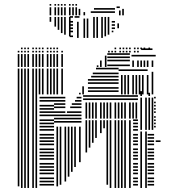

<svg xmlns="http://www.w3.org/2000/svg" viewBox="-20 -932 872 952"><path d="M76 -8H68V-464H76ZM92 0H84V-464H92ZM108 0H100V-464H108ZM124 0H116V-464H124ZM148 0H140V-464H148ZM164 0H156V-464H164ZM248 -12H176V-20H248ZM248 -28H176V-36H248ZM248 -44H176V-52H248ZM248 -68H176V-76H248ZM248 -84H176V-92H248ZM248 -100H176V-108H248ZM248 -116H176V-124H248ZM248 -140H176V-148H248ZM248 -156H176V-164H248ZM248 -172H176V-180H248ZM248 -188H176V-196H248ZM248 -212H176V-220H248ZM248 -228H176V-236H248ZM248 -244H176V-252H248ZM248 -260H176V-268H248ZM248 -284H176V-292H248ZM248 -300H176V-308H248ZM248 -316H176V-324H248ZM248 -332H176V-340H248ZM248 -356H176V-364H248ZM248 -372H176V-380H248ZM248 -388H176V-396H248ZM248 -404H176V-412H248ZM248 -428H176V-436H248ZM248 -444H176V-452H248ZM268 -8H260V-304H268ZM284 -16H276V-304H284ZM308 -32H300V-304H308ZM324 -56H316V-304H324ZM340 -80H332V-304H340ZM356 -104H348V-304H356ZM380 -128H372V-304H380ZM384 -324H248V-332H384ZM384 -340H248V-348H384ZM384 -356H248V-364H384ZM304 -372H248V-380H304ZM384 -372H312V-380H384ZM304 -396H248V-404H304ZM384 -396H328V-404H384ZM304 -412H248V-420H304ZM384 -412H336V-420H384ZM304 -428H248V-436H304ZM384 -428H352V-436H384ZM304 -444H248V-452H304ZM384 -444H360V-452H384ZM412 -176H404V-336H412ZM428 -200H420V-336H428ZM444 -224H436V-336H444ZM460 -248H452V-336H460ZM484 -272H476V-336H484ZM500 -296H492V-336H500ZM516 -16H508V-336H516ZM532 0H524V-336H532ZM556 0H548V-336H556ZM572 0H564V-336H572ZM588 0H580V-336H588ZM604 0H596V-336H604ZM628 0H620V-336H628ZM664 -12H640V-20H664ZM664 -28H640V-36H664ZM664 -44H640V-52H664ZM664 -68H640V-76H664ZM664 -84H640V-92H664ZM664 -100H640V-108H664ZM664 -116H640V-124H664ZM664 -140H640V-148H664ZM664 -156H640V-164H664ZM664 -172H640V-180H664ZM664 -188H640V-196H664ZM664 -212H640V-220H664ZM664 -228H640V-236H664ZM664 -244H640V-252H664ZM664 -260H640V-268H664ZM664 -284H640V-292H664ZM664 -300H640V-308H664ZM664 -316H640V-324H664ZM664 -332H640V-340H664ZM412 -344H404V-424H412ZM428 -344H420V-424H428ZM444 -344H436V-424H444ZM460 -344H452V-424H460ZM484 -344H476V-424H484ZM500 -344H492V-424H500ZM516 -344H508V-424H516ZM532 -344H524V-424H532ZM556 -344H548V-424H556ZM572 -344H564V-424H572ZM588 -344H580V-424H588ZM604 -344H596V-424H604ZM628 -344H620V-424H628ZM644 -344H636V-424H644ZM660 -344H652V-424H660ZM664 -436H392V-444H664ZM664 -452H392V-460H664ZM684 0H676V-280H684ZM708 0H700V-280H708ZM744 -12H712V-20H744ZM744 -28H712V-36H744ZM744 -44H712V-52H744ZM744 -68H712V-76H744ZM744 -84H712V-92H744ZM744 -100H712V-108H744ZM744 -116H712V-124H744ZM744 -140H712V-148H744ZM744 -156H712V-164H744ZM744 -172H712V-180H744ZM744 -188H712V-196H744ZM744 -212H712V-220H744ZM744 -228H712V-236H744ZM744 -244H712V-252H744ZM744 -260H712V-268H744ZM776 -228H752V-236H776ZM684 -288H676V-448H684ZM708 -288H700V-448H708ZM724 -288H716V-448H724ZM740 -288H732V-448H740ZM752 -300H744V-308H752ZM752 -316H744V-324H752ZM752 -332H744V-340H752ZM752 -348H744V-356H752ZM752 -372H744V-380H752ZM752 -388H744V-396H752ZM752 -404H744V-412H752ZM752 -420H744V-428H752ZM752 -444H744V-452H752ZM684 -456H676V-480H684ZM724 -456H716V-472H724ZM76 -464H68V-592H76ZM92 -464H84V-592H92ZM108 -464H100V-592H108ZM124 -464H116V-592H124ZM148 -464H140V-592H148ZM164 -464H156V-592H164ZM180 -464H172V-592H180ZM196 -464H188V-592H196ZM220 -464H212V-592H220ZM236 -464H228V-592H236ZM252 -464H244V-592H252ZM268 -464H260V-592H268ZM292 -464H284V-592H292ZM380 -464H372V-472H380ZM396 -464H388V-504H396ZM568 -476H416V-484H568ZM568 -492H416V-500H568ZM568 -516H416V-524H568ZM568 -532H416V-540H568ZM568 -548H432V-556H568ZM568 -564H440V-572H568ZM568 -588H456V-596H568ZM588 -464H580V-560H588ZM604 -464H596V-560H604ZM620 -464H612V-560H620ZM644 -464H636V-560H644ZM660 -464H652V-560H660ZM676 -464H668V-560H676ZM692 -464H684V-560H692ZM716 -464H708V-560H716ZM712 -580H568V-588H712ZM740 -464H732V-576H740ZM76 -600H68V-664H76ZM92 -600H84V-664H92ZM108 -600H100V-664H108ZM124 -600H116V-664H124ZM148 -600H140V-664H148ZM164 -600H156V-664H164ZM180 -600H172V-664H180ZM196 -600H188V-664H196ZM220 -600H212V-664H220ZM236 -600H228V-664H236ZM252 -600H244V-664H252ZM268 -600H260V-664H268ZM292 -600H284V-664H292ZM468 -600H460V-608H468ZM484 -600H476V-632H484ZM508 -600H500V-656H508ZM624 -604H512V-612H624ZM624 -628H512V-636H624ZM624 -644H512V-652H624ZM624 -660H512V-668H624ZM644 -600H636V-632H644ZM668 -600H660V-632H668ZM684 -600H676V-632H684ZM700 -600H692V-632H700ZM716 -600H708V-632H716ZM740 -600H732V-632H740ZM752 -652H632V-660H752ZM76 -672H68V-680H76ZM92 -672H84V-680H92ZM108 -672H100V-680H108ZM124 -672H116V-680H124ZM148 -672H140V-680H148ZM164 -672H156V-680H164ZM180 -672H172V-680H180ZM196 -672H188V-680H196ZM220 -672H212V-680H220ZM236 -672H228V-680H236ZM252 -672H244V-680H252ZM268 -672H260V-680H268ZM292 -672H284V-680H292ZM524 -672H516V-680H524ZM540 -672H532V-680H540ZM556 -672H548V-680H556ZM580 -672H572V-680H580ZM596 -672H588V-680H596ZM612 -672H604V-680H612ZM628 -672H620V-680H628ZM652 -672H644V-680H652ZM668 -672H660V-680H668ZM736 -684H680V-692H736ZM92 -688H84V-696H92ZM108 -688H100V-696H108ZM124 -688H116V-696H124ZM148 -688H140V-696H148ZM164 -688H156V-696H164ZM180 -688H172V-696H180ZM196 -688H188V-696H196ZM220 -688H212V-696H220ZM236 -688H228V-696H236ZM252 -688H244V-696H252ZM268 -688H260V-696H268ZM556 -688H548V-696H556ZM580 -688H572V-696H580ZM596 -688H588V-696H596ZM612 -688H604V-696H612ZM628 -688H620V-696H628ZM652 -688H644V-696H652ZM668 -688H660V-696H668ZM684 -688H676V-696H684ZM700 -688H692V-696H700ZM724 -688H716V-696H724ZM234 -824H226V-848H234ZM258 -800H250V-848H258ZM274 -784H266V-848H274ZM290 -768H282V-848H290ZM306 -760H298V-848H306ZM330 -752H322V-848H330ZM342 -748H326V-756H342ZM342 -772H326V-780H342ZM342 -788H326V-796H342ZM342 -804H326V-812H342ZM342 -820H326V-828H342ZM342 -844H326V-852H342ZM370 -744H362V-824H370ZM374 -844H350V-852H374ZM402 -744H394V-840H402ZM418 -744H410V-840H418ZM450 -744H442V-840H450ZM466 -744H458V-840H466ZM490 -744H482V-840H490ZM506 -752H498V-840H506ZM522 -760H514V-840H522ZM542 -772H534V-780H542ZM550 -788H534V-796H550ZM550 -804H534V-812H550ZM550 -820H534V-828H550ZM570 -792H562V-816H570ZM450 -840H442V-848H450ZM466 -840H458V-848H466ZM490 -840H482V-848H490ZM506 -840H498V-848H506ZM522 -840H514V-848H522ZM234 -856H226V-896H234ZM258 -856H250V-896H258ZM274 -856H266V-896H274ZM290 -856H282V-896H290ZM306 -856H298V-896H306ZM330 -856H322V-896H330ZM346 -856H338V-896H346ZM362 -856H354V-896H362ZM378 -856H370V-888H378ZM402 -856H394V-872H402ZM550 -868H430V-876H550ZM550 -884H446V-892H550ZM578 -856H570V-880H578ZM574 -892H558V-900H574ZM594 -856H586V-880H594ZM594 -880H586V-888H594ZM234 -904H226V-912H234ZM258 -904H250V-912H258ZM274 -904H266V-912H274ZM290 -904H282V-912H290ZM306 -904H298V-912H306ZM330 -904H322V-912H330ZM346 -904H338V-912H346ZM362 -904H354V-912H362Z"/></svg>

Font: Rubik Lines
Style: Regular
Weight: 400
Designer: Hubert and Fischer, NaN
Foundry: Hubert and Fischer, NaN
Version: Version 2.201